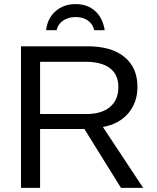

<svg xmlns="http://www.w3.org/2000/svg" viewBox="-20 -913 762 933"><path d="M675.8 0H567.9L390.1 -286.1H174.8V0H82V-688H405.8Q521.5 -688 584.7 -636.2Q647.9 -584.5 647.9 -491.2Q647.9 -415 603.3 -362.5Q558.6 -310.1 480 -295.9ZM555.2 -490.2Q555.2 -550.3 514.4 -581.5Q473.6 -612.8 396 -612.8H174.8V-358.9H399.9Q474.1 -358.9 514.6 -393.3Q555.2 -427.7 555.2 -490.2ZM347.2 -893.1Q404.8 -893.1 442.1 -859.6Q479.5 -826.2 488.8 -766.1H438Q431.6 -795.9 407.5 -813Q383.3 -830.1 347.2 -830.1Q311 -830.1 285.9 -812.3Q260.7 -794.4 254.9 -766.1H204.1Q210.4 -823.7 249.8 -858.4Q289.1 -893.1 347.2 -893.1Z"/></svg>

Font: Libra Sans Modern
Style: Regular
Weight: 400
Foundry: Stefan Peev, Context Ltd
Version: Version 1.000